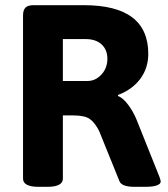

<svg xmlns="http://www.w3.org/2000/svg" viewBox="-20 -720 650 742"><path d="M69 -30V-660Q69 -681 78.5 -690.5Q88 -700 109 -700H304Q553 -700 553 -512Q553 -456 521.5 -414.5Q490 -373 436 -353V-349Q455 -342 475 -315.5Q495 -289 508 -257L596 -37Q601 -24 601 -18Q601 -9 586 -3.5Q571 2 541 2H500Q451 2 442 -19L363 -214Q346 -247 326.5 -260.5Q307 -274 262 -274H223V-30Q223 2 163 2H129Q69 2 69 -30ZM318 -407Q349 -407 372 -432Q395 -457 395 -493Q395 -528 372.5 -548.5Q350 -569 311 -569H223V-407Z"/></svg>

Font: Asap-Bold
Style: Bold
Weight: 700
Designer: Pablo Cosgaya
Foundry: Omnibus-Type
Version: Version 2.000; ttfautohint (v1.8)